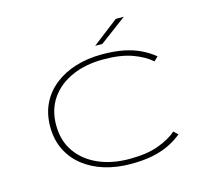

<svg xmlns="http://www.w3.org/2000/svg" viewBox="-124 -1051 1347 1214"><g transform="rotate(-15 550.0 -444.5)"><path d="M588 11Q495.5 11 416.5 -13.2Q337.5 -37.5 278.8 -84Q220 -130.5 187.5 -197Q155 -263.5 155 -348Q155 -432.5 187.5 -498.8Q220 -565 278.8 -611.2Q337.5 -657.5 416.5 -681.8Q495.5 -706 588 -706Q672.5 -706 734.8 -692.8Q797 -679.5 843.2 -656.2Q889.5 -633 926 -603L899 -577Q855 -617 779 -645Q703 -673 588 -673Q473.5 -673 384.5 -634Q295.5 -595 244.8 -522.2Q194 -449.5 194 -348Q194 -246.5 244.8 -173.5Q295.5 -100.5 384.5 -61.2Q473.5 -22 588 -22Q703 -22 779 -50.2Q855 -78.5 899 -118L926 -92Q889.5 -62 843.2 -38.8Q797 -15.5 734.8 -2.2Q672.5 11 588 11ZM609 -769H562L732 -900H785Z"/></g></svg>

Font: Trispace Expanded Thin
Style: Regular
Weight: 100
Width: 7
Designer: Tyler Finck
Foundry: Etcetera Type Company
Version: Version 1.210; ttfautohint (v1.8.3)